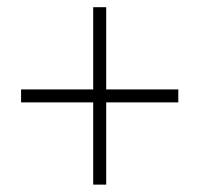

<svg xmlns="http://www.w3.org/2000/svg" viewBox="-20 -625 540 520"><path d="M232.4 -382.8V-605.5H267.6V-382.8H462.9V-347.7H267.6V-125H232.4V-347.7H37.1V-382.8Z"/></svg>

Font: BabelStone Khitan Small Seal
Style: Regular
Weight: 400
Designer: Andrew West
Foundry: BabelStone
Version: Version 13.000